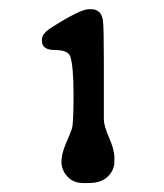

<svg xmlns="http://www.w3.org/2000/svg" viewBox="-20 -730 357 418"><path d="M172.4 -331.5H161.1Q139.6 -331.5 126.7 -345.7Q113.8 -359.9 113.8 -377.4Q113.8 -395 123.3 -417Q132.8 -439 136.5 -449.7Q140.1 -460.4 140.1 -523.7Q140.1 -586.9 132.8 -607.4Q127.9 -621.1 99.6 -621.1Q71.3 -621.1 71.3 -641.1V-644.5Q71.3 -657.2 93.3 -670.9Q155.3 -710 173.3 -710H178.2Q200.7 -710 204.1 -685.1Q206.1 -670.9 206.1 -594.7V-469.7Q206.1 -456.5 217.5 -430.2Q229 -403.8 229 -387.7V-377.4Q229 -359.9 214.8 -345.7Q200.7 -331.5 172.4 -331.5Z"/></svg>

Font: Averia Sans Libre Light
Style: Regular
Weight: 300
Version: Version 1.002